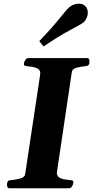

<svg xmlns="http://www.w3.org/2000/svg" viewBox="-20 -1002 497 1022"><path d="M17.1 -20Q17.1 -29.8 21.2 -36.1Q25.4 -42.5 36.1 -43Q60.1 -44.4 85.7 -51.3Q111.3 -58.1 113.8 -74.2L193.4 -602.5Q194.3 -608.4 194.3 -611.3Q194.3 -628.4 181.9 -636Q169.4 -643.6 152.6 -646.2Q135.7 -648.9 122.1 -649.9Q106.9 -651.4 106.9 -660.2Q106.9 -661.6 107.2 -663.8Q107.4 -666 107.9 -668Q108.9 -673.3 115.2 -683.1Q121.6 -692.9 129.9 -692.9H444.8Q451.7 -692.9 454.1 -686Q456.5 -679.2 456.5 -672.9Q456.5 -651.4 436.5 -649.9Q411.6 -647.9 388.2 -641.6Q364.7 -635.3 362.3 -618.7L283.7 -90.3Q282.7 -83.5 282.7 -81.5Q282.7 -64.9 295.4 -57.1Q308.1 -49.3 325.2 -46.9Q342.3 -44.4 355.5 -43Q363.3 -42.5 366.9 -40.5Q370.6 -38.6 370.6 -32.2Q370.6 -30.8 369.6 -24.9Q369.1 -19.5 363 -9.8Q356.9 0 348.6 0H28.8Q22 0 19.5 -6.8Q17.1 -13.7 17.1 -20ZM211.9 -754.9 189 -783.2Q255.9 -852.5 296.4 -903.3Q336.9 -954.1 350.1 -964.8Q358.9 -972.2 372.6 -977.3Q386.2 -982.4 399.9 -982.4Q424.3 -982.4 437 -966.3Q447.3 -953.1 447.3 -934.6Q447.3 -919.4 440.7 -905.3Q434.1 -891.1 424.3 -882.8Q411.1 -872.1 353 -841.6Q294.9 -811 211.9 -754.9Z"/></svg>

Font: Gelasio
Style: Bold Italic
Weight: 700
Italic angle: -8.5°
Designer: Eben Sorkin
Foundry: Eben Sorkin
Version: Version 1.008